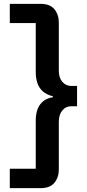

<svg xmlns="http://www.w3.org/2000/svg" viewBox="-20 -812 451 999"><path d="M191 -792Q240 -792 263 -764Q286 -736 286 -695V-445Q286 -407 304.5 -386Q323 -365 349 -365H381V-259H349Q322 -259 304 -237Q286 -215 286 -178V70Q286 111 263 139Q240 167 191 167H31V66H166V-184Q166 -221 176.5 -246.5Q187 -272 207 -287Q227 -302 255 -306V-311Q223 -319 203 -336.5Q183 -354 174.5 -380Q166 -406 166 -436V-692H31V-792Z"/></svg>

Font: Hubot Sans SemiBold
Style: Regular
Weight: 600
Designer: Deni Anggara
Foundry: GitHub, Inc., Subsidiary of Microsoft Corporation
Version: Version 2.000